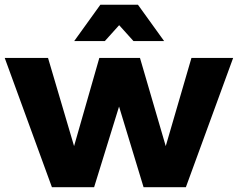

<svg xmlns="http://www.w3.org/2000/svg" viewBox="-25 -782 994 802"><path d="M-5.3 -540.1H175.6L284.4 -171.7L389.9 -540.1H559.7L667.3 -171.7L774.7 -540.1H948.9L751.4 0H574.7L472.3 -336.9L368.1 0H191.9ZM394.1 -762.1H551.3L660.6 -610.4H532.6L426.7 -727.9H518.7L412.9 -610.4H284.9Z"/></svg>

Font: Alexandria
Style: Regular
Weight: 400
Designer: Mohamed Gaber
Foundry: Kief Type Foundry
Version: Version 5.100